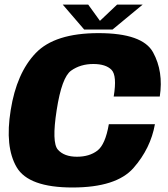

<svg xmlns="http://www.w3.org/2000/svg" viewBox="-20 -828 746 852"><path d="M301.5 4Q496.5 4 572.5 -82.8Q648.5 -169.5 667.5 -277H463Q447.5 -186.5 412 -159.5Q376.5 -132.5 321.5 -132.5Q264.5 -132.5 236.8 -164Q209 -195.5 231.5 -339.5Q254 -485 295.5 -514.5Q337 -544 394 -544Q449.5 -544 474.8 -518.2Q500 -492.5 484.5 -399.5H689Q706 -510.5 659.2 -595.8Q612.5 -681 417 -681Q223 -681 138.2 -592.2Q53.5 -503.5 27.5 -339.5Q1 -176.5 53.8 -86.2Q106.5 4 301.5 4ZM353.5 -697H479.5L613 -807.5H499.5L423.5 -735.5L371.5 -807.5H258.5Z"/></svg>

Font: Anybody UltraCondensed Thin ExtraBold
Style: Italic
Weight: 800
Italic angle: -10°
Version: Version 1.111